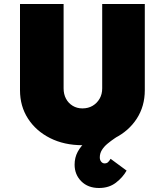

<svg xmlns="http://www.w3.org/2000/svg" viewBox="-20 -720 824 960"><path d="M475 220Q420 220 386.5 186.5Q353 153 353 103Q353 68 368.5 39Q384 10 412.5 -14.5Q441 -39 479 -61Q517 -83 562 -104L594 -55Q575 -43 555 -29.5Q535 -16 517.5 -1.5Q500 13 489.5 30Q479 47 479 67Q479 80 486 88.5Q493 97 503 97Q513 97 519.5 91.5Q526 86 533 74L613 133Q594 167 559.5 193.5Q525 220 475 220ZM392 6Q301 6 230.5 -29.5Q160 -65 120 -127Q80 -189 80 -269V-700H298V-278Q298 -249 310 -226.5Q322 -204 343.5 -191Q365 -178 392 -178Q421 -178 443 -191Q465 -204 478 -226.5Q491 -249 491 -278V-700H704V-269Q704 -189 664 -127Q624 -65 553.5 -29.5Q483 6 392 6Z"/></svg>

Font: Lexend Deca Black
Style: Regular
Weight: 900
Designer: Bonnie Shaver-Troup, Thomas Jockin
Foundry: Lexend
Version: Version 1.007